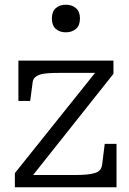

<svg xmlns="http://www.w3.org/2000/svg" viewBox="-20 -794 547 814"><path d="M110 -39 97 -52H294Q325 -52 346.5 -54Q368 -56 382.5 -60.5Q397 -65 404 -73.5Q411 -82 413 -96L424 -184H474V0H43V-60L391 -495L406 -485H236Q205 -485 183 -483.5Q161 -482 147.5 -477Q134 -472 126.5 -464Q119 -456 118 -442L108 -366H58V-537H461V-481ZM259 -657Q233 -657 216.5 -671.5Q200 -686 200 -716Q200 -745 216.5 -759.5Q233 -774 259 -774Q285 -774 302 -759.5Q319 -745 319 -716Q319 -686 302 -671.5Q285 -657 259 -657Z"/></svg>

Font: Roboto Serif 20pt Light
Style: Regular
Weight: 300
Version: Version 1.008